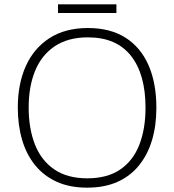

<svg xmlns="http://www.w3.org/2000/svg" viewBox="-20 -854 803 884"><path d="M700 -358Q700 -276 680 -209Q660 -142 620 -92.5Q580 -43 520.5 -16.5Q461 10 381 10Q301 10 241.5 -17Q182 -44 142 -93Q102 -142 82 -209.5Q62 -277 62 -359Q62 -468 99 -550Q136 -632 208 -678.5Q280 -725 385 -725Q487 -725 557 -681Q627 -637 663.5 -554.5Q700 -472 700 -358ZM112 -359Q112 -262 141 -188.5Q170 -115 230 -74Q290 -33 382 -33Q474 -33 533.5 -73.5Q593 -114 621.5 -187.5Q650 -261 650 -358Q650 -512 583 -597Q516 -682 385 -682Q293 -682 232 -641Q171 -600 141.5 -527.5Q112 -455 112 -359ZM516 -834V-794H247V-834Z"/></svg>

Font: Noto Sans Oriya ExtraLight
Style: Regular
Weight: 250
Version: Version 2.003